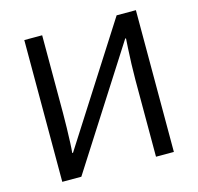

<svg xmlns="http://www.w3.org/2000/svg" viewBox="-104 -824 964 934"><g transform="rotate(-15 378.0 -357.0)"><path d="M97 0V-714H187V-322Q187 -289 186 -248Q185 -207 183.5 -173Q182 -139 180 -123H184L562 -714H659V0H569V-388Q569 -425 570.5 -467Q572 -509 574 -544Q576 -579 577 -594H573L193 0Z"/></g></svg>

Font: Noto Sans Living
Style: Regular
Weight: 400
Designer: Monotype Design Team
Foundry: Monotype Imaging Inc.
Version: Version 2.013; ttfautohint (v1.8.4.7-5d5b)